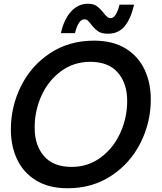

<svg xmlns="http://www.w3.org/2000/svg" viewBox="-20 -992 863 1025"><path d="M38 -300Q38 -424 92.5 -533Q147 -642 248 -708.5Q349 -775 482 -775Q582 -775 650 -733.5Q718 -692 751.5 -621Q785 -550 785 -462Q785 -338 730 -229Q675 -120 574 -53.5Q473 13 341 13Q241 13 173 -28.5Q105 -70 71.5 -141Q38 -212 38 -300ZM659 -453Q659 -547 609 -604.5Q559 -662 462 -662Q374 -662 306 -612Q238 -562 201.5 -481.5Q165 -401 165 -311Q165 -216 215 -158.5Q265 -101 362 -101Q450 -101 517.5 -151Q585 -201 622 -282Q659 -363 659 -453ZM467 -861Q455 -877 448 -883Q441 -889 430 -889Q399 -889 380 -815H305Q321 -888 359 -930Q397 -972 449 -972Q479 -972 496.5 -959.5Q514 -947 533 -923Q544 -909 552.5 -902Q561 -895 571 -895Q585 -895 597 -913Q609 -931 618 -967H696Q677 -888 644 -850Q611 -812 556 -812Q522 -812 503.5 -825Q485 -838 467 -861Z"/></svg>

Font: Open Sauce Sans SemiBold Italic
Style: Regular
Weight: 600
Italic angle: -10°
Designer: Alfredo Marco Pradil
Foundry: Creative Sauce Fz LLC
Version: Version 1.477